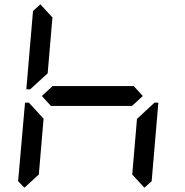

<svg xmlns="http://www.w3.org/2000/svg" viewBox="-20 -945 856 890"><path d="M93 -75 64 -105 96 -469H114L126 -456L182 -395L160 -136ZM134 -544 120 -531H102L133 -894L167 -925L223 -864L201 -605ZM600 -546 642 -500 592 -454H216L174 -500L224 -546ZM682 -456 696 -469H714L683 -105L649 -75L593 -136L615 -394Z"/></svg>

Font: DSEG7 Classic Mini
Style: Italic
Weight: 400
Italic angle: -5°
Designer: Keshikan(Twitter:@keshinomi_88pro)
Version: Version 0.46